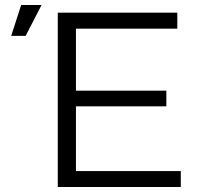

<svg xmlns="http://www.w3.org/2000/svg" viewBox="-20 -751 807 771"><path d="M285 -324H648V-387H285V-636H692V-700H212V0H706V-64H285ZM83 -607 147 -731H65L25 -607Z"/></svg>

Font: Montserrat Z
Style: Regular
Weight: 400
Designer: Julieta Ulanovsky
Foundry: Julieta Ulanovsky
Version: Version 8.000